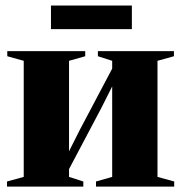

<svg xmlns="http://www.w3.org/2000/svg" viewBox="-20 -692 672 712"><path d="M6 0V-19L68 -36V-466.5L7 -483.5V-502.5H296V-483.5L236 -466.5V-131L276 -210.5L396 -437.5V-466.5L343 -483.5V-502.5H625V-483.5L564 -466.5V-36L626 -19V0H336V-19L396 -36V-371.5L356 -292L236 -65V-36L289 -19V0ZM469 -671.5V-584H169V-671.5Z"/></svg>

Font: Merriweather 144pt Black
Style: Regular
Weight: 900
Version: Version 2.100